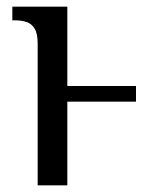

<svg xmlns="http://www.w3.org/2000/svg" viewBox="-20 -556 467 576"><path d="M93 -425Q93 -455 84 -470Q75 -485 59.5 -490Q44 -495 25 -495H17V-536H182V-298H388V-251H182V0H93Z"/></svg>

Font: Noto Serif Condensed
Style: Regular
Weight: 400
Width: 3
Designer: Monotype Design Team
Foundry: Monotype Imaging Inc.
Version: Version 2.015